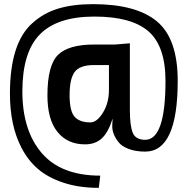

<svg xmlns="http://www.w3.org/2000/svg" viewBox="-20 -738 906 927"><path d="M838 -348Q838 -6 681 -6Q635 -6 601 -19Q567 -32 552 -52Q522 -90 522 -128Q522 -144 524 -166Q502 -97 470.5 -69Q439 -41 391 -41Q306 -41 257.5 -101Q209 -161 209 -277Q209 -422 259.5 -472.5Q310 -523 435 -523H535L607 -529V-206Q607 -131 621 -97Q635 -63 681 -63Q779 -63 779 -347Q779 -515 697 -586.5Q615 -658 436 -658Q257 -658 172.5 -572Q88 -486 88 -297Q88 -108 181.5 1Q275 110 464 110L457 169Q361 169 286 144Q211 119 163 77.5Q115 36 84 -24Q28 -131 28 -286Q28 -530 136 -626Q190 -675 261 -696.5Q332 -718 429 -718Q638 -718 738 -634.5Q838 -551 838 -348ZM506 -424H435Q365 -424 340.5 -390.5Q316 -357 316 -279Q316 -201 340.5 -174Q365 -147 416 -147Q448 -147 477 -194Q506 -241 506 -304Z"/></svg>

Font: Viga
Style: Regular
Weight: 400
Designer: Oscar Yáñez
Foundry: Fontstage
Version: Version 1.001